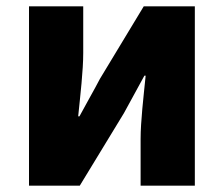

<svg xmlns="http://www.w3.org/2000/svg" viewBox="-20 -589 709 609"><path d="M72 0H233L373 -230C391 -262 419 -315 438 -349H442C435 -279 426 -204 426 -148V0H598V-569H436L297 -339C280 -306 250 -254 232 -220H228C235 -289 244 -365 244 -421V-569H72Z"/></svg>

Font: Noto Sans Korean Black
Style: Bold
Weight: 900
Designer: Ryoko NISHIZUKA (kana & ideographs); Paul D. Hunt (Latin, Greek & Cyrillic); Wenlong ZHANG (bopomofo); Sandoll Communica
Foundry: Adobe Systems Incorporated
Version: Version 1.000;PS 1;hotconv 1.0.78;makeotf.lib2.5.61930